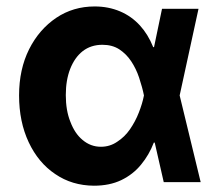

<svg xmlns="http://www.w3.org/2000/svg" viewBox="-20 -573 691 604"><path d="M275.4 11.2Q206.5 10.7 153.8 -25.4Q100.6 -61 70.3 -125.5Q40 -189.9 40 -272.9Q40 -355 71.8 -418.5Q103 -480.5 157.2 -517.1Q210.4 -552.7 277.8 -552.7Q321.3 -552.7 357.9 -537.1Q393.6 -522 420.4 -492.7Q445.8 -464.8 461.9 -424.8H507.3L544.9 -273.9L611.3 0H495.1L432.6 -273.9Q428.2 -296.4 417.5 -329.1Q408.2 -356.9 392.6 -380.4Q377.4 -403.3 355 -418Q333 -432.1 302.2 -432.1Q266.1 -432.1 240.2 -412.1Q214.8 -392.1 200.7 -356Q187 -320.8 187 -273.9Q187 -225.6 201.2 -190.4Q215.3 -152.8 239.7 -132.8Q265.1 -111.3 297.4 -111.3Q325.7 -111.3 348.6 -127Q372.1 -142.1 388.7 -166Q405.8 -190.9 416.5 -218.3Q427.7 -246.6 432.6 -271.5L489.7 -545.4H604.5L544.9 -271.5L507.3 -124.5H463.9Q449.2 -85.9 423.8 -55.2Q398.9 -24.4 361.3 -6.3Q324.7 11.2 275.4 11.2Z"/></svg>

Font: My Font
Style: Bold
Weight: 500
Designer: Rasmus Andersson
Foundry: rsms
Version: Version 0.001